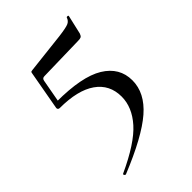

<svg xmlns="http://www.w3.org/2000/svg" viewBox="-200 -592 834 834"><g transform="rotate(-45 216.5 -175.0)"><path d="M377 -111Q377 -34 305 28.5Q233 91 68 158H67Q63 158 60.5 153.5Q58 149 62 147Q190 88 242 29.5Q294 -29 294 -94Q294 -168 236 -208.5Q178 -249 68 -249Q63 -249 60 -252.5Q57 -256 58 -261L90 -439Q91 -446 92.5 -447.5Q94 -449 103 -450Q241 -465 288.5 -471Q336 -477 349.5 -483.5Q363 -490 368 -505Q369 -508 374.5 -507.5Q380 -507 379 -503L359 -416Q355 -405 349.5 -402Q344 -399 331 -399L119 -394Q106 -394 104 -380L81 -254L78 -278Q233 -278 305 -234Q377 -190 377 -111Z"/></g></svg>

Font: Cormorant SC Medium
Style: Regular
Weight: 500
Designer: Christian Thalmann (Catharsis Fonts)
Foundry: Catharsis Fonts
Version: Version 4.000